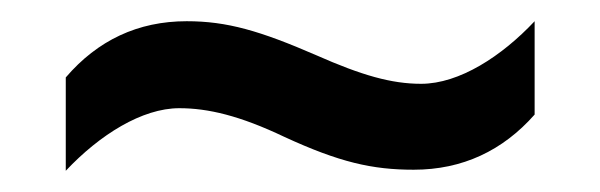

<svg xmlns="http://www.w3.org/2000/svg" viewBox="-20 -443 566 181"><path d="M248 -314C300 -290 331 -283 370 -283C416 -283 454 -301 484 -335V-423C453 -390 413 -364 377 -364C349 -364 321 -372 278 -391C225 -414 194 -423 156 -423C110 -423 72 -405 42 -370V-282C74 -316 114 -341 149 -341C176 -341 206 -334 248 -314Z"/></svg>

Font: Noto Sans Thai Looped SemiCondensed Medium
Style: Regular
Weight: 500
Width: 4
Designer: Sasikarn Vongin, Ben Mitchell
Foundry: The Fontpad Ltd
Version: Version 1.001